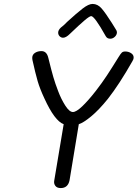

<svg xmlns="http://www.w3.org/2000/svg" viewBox="-20 -960 700 977"><path d="M256 -41 304 -328Q258 -345 206 -459Q183 -508 171.5 -547.5Q160 -587 145 -655Q144 -658 144 -665Q144 -682 158 -691Q172 -700 191 -700Q218 -700 226 -665Q242 -600 251.5 -567.5Q261 -535 276 -496Q291 -456 312 -423Q333 -390 351 -390Q368 -390 398.5 -419Q429 -448 468 -498Q499 -538 524 -576Q549 -614 583 -669Q594 -687 600 -692.5Q606 -698 617 -698Q634 -698 647 -689.5Q660 -681 660 -668Q660 -658 654 -649Q587 -531 529 -457Q483 -400 443.5 -367.5Q404 -335 381 -328L334 -43Q326 -3 289 -3Q270 -3 261.5 -14.5Q253 -26 256 -41ZM518 -776Q461 -878 444 -878Q436 -878 410.5 -856.5Q385 -835 336 -788Q316 -768 301 -768Q291 -768 283.5 -775.5Q276 -783 276 -794Q276 -807 290 -820Q304 -830 322 -849Q370 -893 400.5 -916.5Q431 -940 451 -940Q477 -940 497 -917Q517 -894 548 -845L569 -811Q575 -803 575 -796Q575 -783 564.5 -773Q554 -763 541 -763Q525 -763 518 -776Z"/></svg>

Font: Mali
Style: Italic
Weight: 400
Italic angle: -10°
Version: Version 1.000; ttfautohint (v1.6)